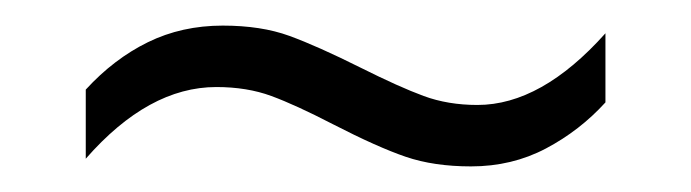

<svg xmlns="http://www.w3.org/2000/svg" viewBox="-20 -395 540 150"><path d="M47 -325Q69 -349 95.5 -362Q122 -375 154 -375Q184 -375 206 -367Q228 -359 262 -342Q292 -327 311 -320Q330 -313 353 -313Q403 -313 453 -369V-315Q433 -293 406.5 -279Q380 -265 348 -265Q319 -265 297 -272.5Q275 -280 240 -298Q211 -313 192 -320Q173 -327 149 -327Q96 -327 47 -271Z"/></svg>

Font: Noto Sans Gurmukhi SemiCondensed Light
Style: Regular
Weight: 300
Width: 4
Designer: Jelle Bosma - Monotype Design Team
Foundry: Monotype Imaging Inc.
Version: Version 2.004; ttfautohint (v1.8.4.7-5d5b)